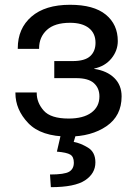

<svg xmlns="http://www.w3.org/2000/svg" viewBox="-20 -548 575 791"><path d="M262.2 14.6Q356.4 14.6 418.7 -28.1Q481 -70.8 481 -150.9Q481 -197.3 450.9 -226.8Q420.9 -256.3 368.2 -264.2V-265.6Q412.6 -274.9 439 -307.1Q465.3 -339.4 465.3 -378.9Q465.3 -447.3 415.8 -487.8Q366.2 -528.3 268.6 -528.3Q166 -528.3 109.6 -479.5Q53.2 -430.7 53.2 -349.1V-346.7H141.1V-349.1Q141.1 -395 173.1 -424.6Q205.1 -454.1 268.6 -454.1Q318.4 -454.1 345.9 -432.6Q373.5 -411.1 373.5 -371.6Q373.5 -336.9 351.6 -316.7Q329.6 -296.4 279.3 -296.4H203.6V-226.1H293.9Q343.8 -226.1 366.7 -205.6Q389.6 -185.1 389.6 -150.9Q389.6 -108.4 356.4 -84Q323.2 -59.6 262.7 -59.6Q189 -59.6 160.2 -92.3Q131.3 -125 131.3 -164.6V-167H43.5V-164.6Q43.5 -96.2 96.4 -40.8Q149.4 14.6 262.2 14.6ZM234.4 -9.8 214.4 76.7Q255.4 80.1 269.8 89.1Q284.2 98.1 284.2 122.1Q284.2 147.9 264.9 159.4Q245.6 170.9 186 170.9L189.5 223.1Q288.1 223.1 330.6 194.8Q373 166.5 373 121.1Q373 78.6 342.3 60.1Q311.5 41.5 283.7 36.6L297.4 -9.8Z"/></svg>

Font: Roboto Flex
Style: Regular
Weight: 400
Designer: Berlow after Robertson
Foundry: Google
Version: Version 3.200;gftools[0.9.32]